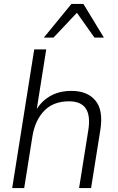

<svg xmlns="http://www.w3.org/2000/svg" viewBox="-20 -956 600 976"><path d="M42 0 154 -705H215L167 -402Q195 -446 239.5 -470Q284 -494 343 -494Q424 -494 465 -445Q506 -396 490 -295L443 0H382L429 -295Q452 -441 331 -441Q251 -441 204.5 -392.5Q158 -344 145 -264L103 0ZM203 -765 343 -936H404L508 -765H460L371 -891L252 -765Z"/></svg>

Font: Nunito Sans Light
Style: Italic
Weight: 300
Italic angle: -9°
Designer: Vernon Adams
Foundry: Vernon Adams
Version: Version 3.006; ttfautohint (v1.8.3)